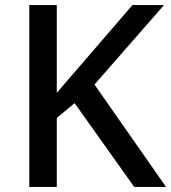

<svg xmlns="http://www.w3.org/2000/svg" viewBox="-20 -734 672 754"><path d="M632 0H507L273 -329L203 -271V0H95V-714H203V-369Q229 -400 255 -430Q281 -460 307 -490L500 -714H624L351 -402Z"/></svg>

Font: Noto Sans Tangsa Medium
Style: Regular
Weight: 500
Version: Version 1.504